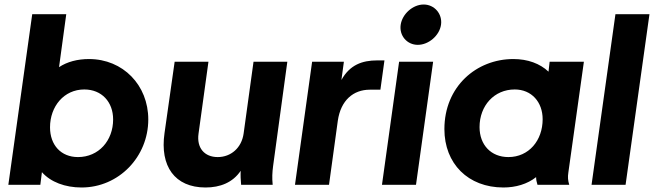

<svg xmlns="http://www.w3.org/2000/svg" viewBox="-20 -820 2902 852"><path d="M342 12C507 12 638 -124 638 -290C638 -442 526 -558 375 -558C324 -558 278 -546 242 -522L274 -757H123L17 0H159L166 -56C205 -12 269 12 342 12ZM202 -255C202 -348 264 -423 354 -423C431 -423 482 -368 482 -290C482 -196 418 -123 326 -123C251 -123 202 -176 202 -255Z M892 12C957 12 1013 -10 1048 -62C1047 -41 1048 -22 1050 0H1190C1187 -31 1188 -54 1192 -84L1255 -546H1105L1061 -227C1052 -164 1005 -123 946 -123C887 -123 852 -164 861 -227L905 -546H755L710 -229C689 -83 755 12 892 12Z M1289 0H1440L1479 -284C1492 -375 1548 -422 1621 -422H1668L1686 -552H1654C1587 -552 1532 -532 1495 -465L1506 -546H1365Z M1675 0H1826L1902 -546H1751ZM1758 -710C1751 -662 1786 -621 1834 -621C1882 -621 1930 -662 1937 -710C1944 -758 1908 -800 1860 -800C1812 -800 1765 -758 1758 -710Z M2214 12C2268 12 2320 -3 2359 -34C2359 -23 2361 -13 2365 0H2506C2500 -20 2499 -34 2502 -54L2571 -546H2419L2414 -502C2376 -538 2322 -558 2258 -558C2094 -558 1952 -436 1952 -247C1952 -94 2057 12 2214 12ZM2108 -256C2108 -351 2173 -423 2264 -423C2339 -423 2388 -367 2388 -291C2388 -197 2327 -123 2236 -123C2159 -123 2108 -177 2108 -256Z M2605 0H2756L2862 -757H2711Z"/></svg>

Font: Mluvka ExtraBold
Style: Italic
Weight: 800
Italic angle: -8°
Designer: Modified by Jiří Krblich, Original typeface by Gumpita Rahayu
Foundry: Gumpita Rahayu & Jiří Krblich
Version: Version 2.000;Glyphs 3.1.1 (3134)